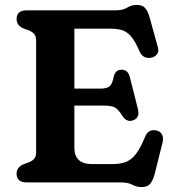

<svg xmlns="http://www.w3.org/2000/svg" viewBox="-20 -742 713 781"><path d="M47.5 -664.5Q47.5 -700 89 -700H451Q479.5 -700 497.5 -711Q515.5 -722 536 -722Q558.5 -722 569.8 -710Q581 -698 588.5 -671.5L622.5 -548.5Q627 -532 618.2 -520.8Q609.5 -509.5 593.5 -507Q580.5 -504.5 567.8 -510.2Q555 -516 547 -534.5Q529 -576.5 511.5 -595.8Q494 -615 473.8 -620.2Q453.5 -625.5 427 -625.5H282.5V-381.5H387.5Q417.5 -381.5 427.5 -392.5Q437.5 -403.5 442.5 -429.5Q449 -457.5 473 -458.5Q500.5 -459 508 -429L541 -298.5Q550 -262 520 -252Q495 -244 477.5 -271Q463 -295 449.2 -303.8Q435.5 -312.5 401.5 -312.5H282.5V-141.5Q282.5 -74.5 354.5 -74.5H435.5Q467 -74.5 490 -82.5Q513 -90.5 531.8 -114.2Q550.5 -138 570 -185Q583 -218 615 -211.5Q632 -208 639 -194.8Q646 -181.5 641 -161.5L608.5 -31.5Q601 -5.5 589.8 6.8Q578.5 19 556 19Q536 19 518.5 9.5Q501 0 472.5 0H89Q47.5 0 47.5 -35.5Q47.5 -61.5 75 -73.5L95 -81Q109.5 -86 118.2 -95.2Q127 -104.5 127 -124V-576Q127 -595.5 118.2 -604.8Q109.5 -614 95 -619L75 -626.5Q47.5 -638.5 47.5 -664.5Z"/></svg>

Font: Fraunces 9pt SuperSoft SemiBold
Style: Regular
Weight: 600
Version: Version 1.000;[0bf87f6ff]